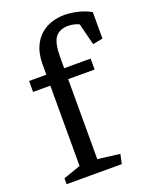

<svg xmlns="http://www.w3.org/2000/svg" viewBox="-142 -833 712 909"><g transform="rotate(-20 214.0 -378.5)"><path d="M296.9 -756.8Q326.2 -756.8 362.5 -748.5Q398.9 -740.2 428.2 -723.1V-589.8L377.9 -580.1L350.1 -689.9Q337.9 -695.8 323.5 -699Q309.1 -702.1 296.9 -702.1Q252 -702.1 231 -675Q210 -647.9 210 -575.2V-520H343.3V-464.8H210V-62L321.3 -47.9L311 0H33.2V-29.8L120.1 -60.1V-464.8H33.2V-520H120.1V-576.2Q121.1 -626 136.5 -660.4Q151.9 -694.8 177 -716.3Q202.1 -737.8 233.6 -747.3Q265.1 -756.8 296.9 -756.8Z"/></g></svg>

Font: Brawler
Style: Regular
Weight: 400
Version: Version 1.000